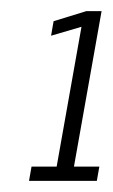

<svg xmlns="http://www.w3.org/2000/svg" viewBox="-20 -699 202 344"><path d="M32 -375 36.5 -400.5H81.5L126 -651L71.5 -635L76 -661L134.5 -679H162L112.5 -400.5H158L153.5 -375Z"/></svg>

Font: Anybody Condensed Light
Style: Italic
Weight: 300
Width: 3
Italic angle: -10°
Designer: Tyler Finck
Foundry: Etcetera Type Company
Version: Version 1.010; ttfautohint (v1.8.3) -l 8 -r 50 -G 200 -x 14 